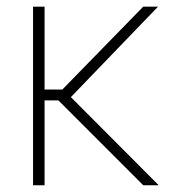

<svg xmlns="http://www.w3.org/2000/svg" viewBox="-20 -550 575 570"><path d="M112.3 -284.2H165L405.3 -530.3H449.2L190.4 -261.7L451.2 0H405.3L153.3 -252H112.3V0H78.1V-530.3H112.3Z"/></svg>

Font: Pretendard Thin
Style: Regular
Weight: 100
Designer: Base glyphs from Inter by Rasmus Andersson; Hangeul glyphs from Noto Sans CJK(Source Han Sans) by Jang Soo-young and Kan
Foundry: Kil Hyung-jin
Version: Version 1.309